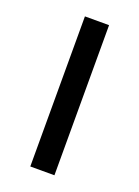

<svg xmlns="http://www.w3.org/2000/svg" viewBox="-101 -528 419 577"><g transform="rotate(20 108.5 -240.0)"><path d="M69.8 0V-480H147V0Z"/></g></svg>

Font: Prompt Light
Style: Regular
Weight: 300
Designer: Katatrad Team
Foundry: CadsonDemak
Version: Version 1.000;PS 001.000;hotconv 1.0.88;makeotf.lib2.5.64775